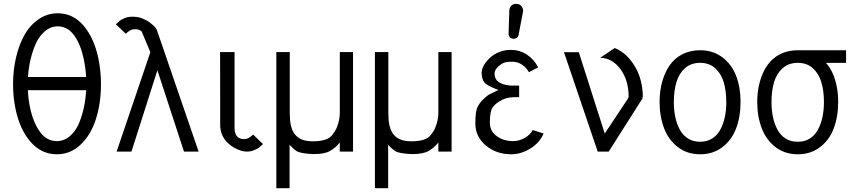

<svg xmlns="http://www.w3.org/2000/svg" viewBox="-20 -799 4482 1012"><path d="M48.8 -355C48.8 -309.1 53.2 -264.6 62.5 -221.7C77.6 -150.9 104 -93.8 141.6 -50.8C179.2 -7.8 225.1 14.2 279.8 14.2C327.6 14.2 369.6 -2.9 405.3 -37.1C440.9 -71.3 467.8 -115.7 485.4 -170.9C502.9 -226.1 512.2 -287.6 512.2 -355C512.2 -402.8 507.3 -449.2 498 -493.7C482.9 -564.9 456.5 -621.6 419.9 -664.6C382.8 -707.5 337.9 -729 284.2 -729C248 -729 214.8 -718.8 185.1 -698.7C155.3 -678.7 129.9 -651.4 110.4 -617.2C90.8 -583 75.7 -543 64.9 -498C54.2 -453.1 48.8 -405.3 48.8 -355ZM434.1 -323.7C432.6 -298.8 430.2 -274.4 425.8 -250.5C419.4 -216.3 410.2 -184.1 398.4 -154.3C386.7 -124.5 370.1 -100.6 349.6 -82.5C329.1 -64.5 305.7 -55.2 279.8 -55.2C244.1 -55.2 214.8 -71.3 190.9 -103.5C167.5 -135.7 149.9 -178.2 138.7 -230.5C132.3 -260.3 128.4 -291.5 127 -323.7ZM127.4 -393.1C128.9 -415.5 131.3 -438.5 135.7 -460.9C142.1 -496.1 151.9 -528.3 164.1 -558.6C176.3 -588.9 192.9 -613.3 213.9 -631.8C234.9 -650.4 258.3 -660.2 284.2 -660.2C318.8 -660.2 348.1 -644 371.1 -612.3C394 -580.6 410.6 -539.1 421.4 -487.8C427.7 -457 432.1 -425.3 434.1 -393.1Z M594.7 0H672.9L809.6 -428.7L949.7 0H1026.9L806.6 -641.6C806.2 -643.6 802.7 -647.9 797.9 -654.3C794.4 -658.7 791 -662.6 787.1 -666C775.9 -676.3 763.7 -685.5 750.5 -692.4C737.3 -699.2 725.6 -704.1 714.8 -707C705.6 -709.5 694.3 -710.4 682.1 -710.9H676.8C662.1 -710.9 649.4 -708.5 637.7 -703.6C626 -698.7 617.7 -694.3 612.3 -690.4C606.9 -686.5 600.1 -679.7 590.8 -670.9L643.1 -621.1L650.4 -627.9L658.2 -633.8L667 -639.6L677.7 -643.6L690.9 -645C707.5 -645 719.2 -641.1 726.6 -633.3L772.5 -523.9Z M1140.1 -524.4 1140.6 -141.1C1140.6 -120.6 1144.5 -101.6 1152.3 -85C1160.2 -68.4 1169.9 -55.2 1181.2 -44.9C1192.4 -34.7 1204.6 -25.4 1217.8 -18.6C1231 -11.7 1242.7 -6.8 1253.4 -3.9C1264.2 -1 1273.4 0 1281.2 0C1294.9 0 1307.6 -2.4 1319.3 -7.3C1331.1 -12.2 1339.4 -16.6 1344.7 -20.5C1350.1 -24.4 1356.9 -31.2 1366.2 -40L1314 -89.8L1306.6 -83L1298.8 -77.1L1290 -71.3L1279.3 -67.4L1266.1 -65.9C1232.9 -65.9 1216.3 -85.9 1216.3 -126V-524.4Z M1506.3 -36.1C1510.7 -30.8 1516.6 -24.9 1522.9 -19C1529.3 -13.2 1536.1 -7.8 1543 -2.9C1549.8 2 1563.5 5.9 1583 8.8C1602.5 11.7 1619.6 13.2 1633.8 13.2C1671.9 13.2 1700.2 7.8 1719.7 -3.4C1738.3 -14.2 1755.9 -28.8 1771 -47.9V0H1840.8V-524.4H1771V-202.1C1771 -189.9 1769.5 -177.2 1766.6 -164.1C1763.7 -150.9 1759.8 -137.2 1753.9 -124C1748 -110.8 1739.7 -98.1 1729.5 -85.4C1712.9 -64.9 1679.7 -54.2 1628.9 -54.2H1625.5C1563.5 -54.2 1525.9 -82 1513.2 -137.7C1509.3 -155.8 1507.3 -177.2 1507.3 -202.1V-524.4H1436.5V192.9H1506.3Z M2025.9 -36.1C2030.3 -30.8 2036.1 -24.9 2042.5 -19C2048.8 -13.2 2055.7 -7.8 2062.5 -2.9C2069.3 2 2083 5.9 2102.5 8.8C2122.1 11.7 2139.2 13.2 2153.3 13.2C2191.4 13.2 2219.7 7.8 2239.3 -3.4C2257.8 -14.2 2275.4 -28.8 2290.5 -47.9V0H2360.4V-524.4H2290.5V-202.1C2290.5 -189.9 2289.1 -177.2 2286.1 -164.1C2283.2 -150.9 2279.3 -137.2 2273.4 -124C2267.6 -110.8 2259.3 -98.1 2249 -85.4C2232.4 -64.9 2199.2 -54.2 2148.4 -54.2H2145C2083 -54.2 2045.4 -82 2032.7 -137.7C2028.8 -155.8 2026.9 -177.2 2026.9 -202.1V-524.4H1956.1V192.9H2025.9Z M2660.6 -620.6C2660.6 -615.7 2661.6 -611.8 2663.6 -607.9L2666.5 -603.5C2670.9 -598.6 2676.8 -595.7 2684.1 -594.7H2687C2692.4 -594.7 2697.3 -595.7 2702.1 -598.6C2708.5 -602.1 2711.9 -607.9 2713.4 -615.2L2736.8 -737.8C2736.8 -739.3 2737.3 -741.2 2737.3 -742.7C2737.3 -750 2735.4 -755.9 2731.9 -761.7C2731 -763.2 2730 -764.6 2728.5 -766.6C2723.1 -773.4 2715.3 -777.3 2705.6 -778.3C2703.1 -778.8 2701.2 -778.8 2698.7 -778.8C2692.9 -778.8 2687.5 -777.3 2682.1 -774.4C2671.9 -768.6 2666 -758.8 2664.6 -745.6ZM2845.2 -95.2 2788.1 -113.8C2778.8 -96.7 2764.2 -82 2744.6 -71.3C2725.1 -60.5 2705.1 -55.2 2684.6 -55.2C2650.4 -55.2 2621.6 -64.5 2597.7 -82C2573.7 -99.6 2562 -123 2562 -152.8C2562 -191.9 2566.9 -218.8 2576.2 -231.9C2584.5 -243.7 2595.2 -253.9 2608.4 -262.2C2621.6 -270.5 2634.3 -276.9 2646 -280.3C2659.7 -284.7 2673.8 -286.6 2688.5 -286.6H2716.3V-347.7H2681.2C2658.2 -347.7 2636.7 -352.1 2616.7 -361.8C2596.7 -371.6 2586.9 -388.2 2586.9 -412.1C2586.9 -428.7 2598.6 -444.8 2622.1 -460.9C2634.8 -469.7 2651.9 -473.6 2672.4 -473.6H2680.7C2699.7 -473.6 2716.8 -468.3 2732.4 -457.5C2748 -446.8 2759.8 -433.6 2767.6 -418.5L2816.4 -443.8C2802.7 -471.7 2783.2 -493.7 2757.8 -510.7C2732.4 -527.8 2703.6 -536.1 2671.9 -536.1C2646 -536.1 2621.6 -530.3 2598.1 -519C2577.1 -508.8 2557.6 -492.7 2540.5 -470.2C2525.9 -450.7 2518.6 -432.6 2518.6 -416C2518.6 -393.1 2523.9 -375.5 2534.2 -363.3C2541.5 -356 2552.2 -348.6 2567.4 -341.3C2580.6 -335 2593.8 -329.6 2607.4 -325.2L2566.4 -304.7C2560.5 -303.7 2547.4 -294.4 2527.8 -276.4C2515.6 -265.1 2505.9 -252 2497.6 -235.8C2489.3 -220.2 2485.4 -191.4 2485.4 -149.4C2485.4 -102.1 2503.9 -63 2540.5 -32.2C2577.1 -1.5 2622.1 14.2 2675.8 14.2C2708.5 14.2 2741.2 4.4 2774.4 -15.6C2807.6 -35.6 2831.1 -62 2845.2 -95.2Z M3130.4 0H3188.5L3365.2 -278.3C3366.7 -280.3 3367.2 -283.7 3366.7 -288.6H3368.2C3368.2 -316.4 3364.7 -343.8 3358.4 -370.1C3352.1 -396.5 3342.3 -421.4 3329.1 -444.3C3315.9 -467.3 3300.3 -487.8 3282.7 -504.9C3265.1 -522 3244.1 -536.1 3220.2 -545.9L3143.1 -494.1C3184.6 -494.1 3220.2 -474.6 3249.5 -435.5C3278.8 -396.5 3293.5 -347.7 3293.5 -288.6L3289.1 -278.3L3167.5 -95.2L3030.8 -523.9H2952.6Z M3456.5 -262.2C3456.5 -210 3464.8 -163.6 3480.5 -122.6C3496.1 -81.5 3520.5 -48.3 3553.2 -23.4C3585.9 1.5 3625 14.2 3670.4 14.2C3715.8 14.2 3754.9 1.5 3787.6 -23.4C3820.3 -48.3 3844.2 -81.1 3859.9 -122.1C3875.5 -163.1 3883.3 -210 3883.3 -262.2C3883.3 -314 3875 -359.9 3859.4 -400.4C3843.8 -440.9 3819.3 -473.1 3786.6 -497.6C3753.9 -522 3715.3 -534.2 3670.4 -534.2C3636.2 -534.2 3605 -527.3 3577.6 -513.7C3550.3 -500 3528.3 -480.5 3510.7 -456.1C3493.2 -431.6 3480 -402.3 3470.7 -369.6C3461.4 -336.9 3456.5 -300.8 3456.5 -262.2ZM3531.7 -262.2C3531.7 -301.8 3536.6 -336.4 3545.4 -366.2C3554.2 -396 3569.3 -420.4 3590.3 -439.5C3611.3 -458.5 3638.7 -467.8 3670.4 -467.8C3702.1 -467.8 3728.5 -458.5 3749.5 -439.5C3770.5 -420.4 3785.6 -396 3794.4 -366.2C3803.2 -336.4 3808.1 -301.8 3808.1 -262.2C3808.1 -232.9 3805.7 -206.1 3800.3 -181.2C3794.9 -156.2 3786.6 -133.8 3775.9 -114.3C3765.1 -94.7 3751 -79.6 3732.9 -68.4C3714.8 -57.1 3694.3 -51.8 3670.4 -51.8C3646.5 -51.8 3625 -57.1 3606.9 -68.4C3588.9 -79.6 3574.7 -94.7 3564 -114.3C3553.2 -133.8 3544.9 -156.2 3539.6 -181.2C3534.2 -206.1 3531.7 -232.9 3531.7 -262.2Z M4046.4 -262.2C4046.4 -301.8 4051.3 -336.4 4060.1 -366.2C4068.8 -396 4084 -420.4 4105 -439.5C4126 -458.5 4153.3 -467.8 4185.1 -467.8C4216.8 -467.8 4243.2 -458.5 4264.2 -439.5C4285.2 -420.4 4300.3 -396 4309.1 -366.2C4317.9 -336.4 4322.8 -301.8 4322.8 -262.2C4322.8 -232.9 4320.3 -206.1 4314.9 -181.2C4309.6 -156.2 4301.3 -133.8 4290.5 -114.3C4279.8 -94.7 4265.6 -79.6 4247.6 -68.4C4229.5 -57.1 4209 -51.8 4185.1 -51.8C4161.1 -51.8 4139.6 -57.1 4121.6 -68.4C4103.5 -79.6 4089.4 -94.7 4078.6 -114.3C4067.9 -133.8 4059.6 -156.2 4054.2 -181.2C4048.8 -206.1 4046.4 -232.9 4046.4 -262.2ZM3971.2 -262.2C3971.2 -210 3979.5 -163.6 3995.1 -122.6C4010.7 -81.5 4035.2 -48.3 4067.9 -23.4C4100.6 1.5 4139.6 14.2 4185.1 14.2C4230.5 14.2 4269.5 1.5 4302.2 -23.4C4335 -48.3 4358.9 -81.1 4374.5 -122.1C4390.1 -163.1 4397.9 -210 4397.9 -262.2C4397.9 -314 4389.6 -359.9 4374 -400.4C4363.8 -426.3 4350.6 -448.7 4333.5 -467.8H4439.5V-534.2H4185.1C4150.9 -534.2 4119.6 -527.3 4092.3 -513.7C4064.9 -500 4043 -480.5 4025.4 -456.1C4007.8 -431.6 3994.6 -402.3 3985.4 -369.6C3976.1 -336.9 3971.2 -300.8 3971.2 -262.2Z"/></svg>

Font: Tuffy
Style: Regular
Weight: 500
Designer: Thatcher Ulrich, Karoly Barta and Michael Everson
Version: Version 001.270